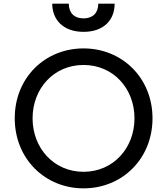

<svg xmlns="http://www.w3.org/2000/svg" viewBox="-20 -1023 918 1055"><path d="M439 12C651 12 818 -150 818 -373C818 -595 651 -757 439 -757C227 -757 61 -596 61 -373C61 -150 228 12 439 12ZM159 -373C159 -536 275 -666 439 -666C603 -666 719 -536 719 -373C719 -209 602 -79 439 -79C276 -79 159 -209 159 -373ZM267 -1003C267 -917 325 -848 439 -848C552 -848 610 -915 610 -1003H520C520 -952 490 -922 439 -922C388 -922 358 -952 358 -1003Z"/></svg>

Font: Mluvka Medium
Style: Regular
Weight: 500
Designer: Modified by Jiří Krblich, Original typeface by Gumpita Rahayu
Foundry: Gumpita Rahayu & Jiří Krblich
Version: Version 2.000;Glyphs 3.1.1 (3134)